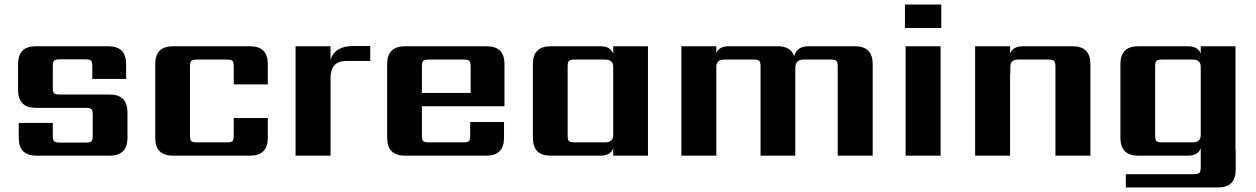

<svg xmlns="http://www.w3.org/2000/svg" viewBox="-20 -690 5565 851"><path d="M391 -89V-181Q391 -200 385.5 -206Q380 -212 360 -212H139Q60 -212 60 -291V-406Q60 -485 139 -485H460Q539 -485 539 -406V-340H389V-396Q389 -416 383.5 -421.5Q378 -427 358 -427H245Q226 -427 220 -421.5Q214 -416 214 -396V-302Q214 -282 220 -276.5Q226 -271 245 -271H466Q545 -271 545 -192V-79Q545 0 466 0H142Q63 0 63 -79V-145H214V-89Q214 -70 220 -64Q226 -58 245 -58H360Q380 -58 385.5 -64Q391 -70 391 -89Z M1167 -316H1016V-395Q1016 -414 1010.5 -420Q1005 -426 985 -426H853Q833 -426 827.5 -420Q822 -414 822 -395V-90Q822 -70 827.5 -64.5Q833 -59 853 -59H985Q1005 -59 1010.5 -64.5Q1016 -70 1016 -90V-167H1167V-79Q1167 0 1088 0H747Q668 0 668 -79V-406Q668 -485 747 -485H1088Q1167 -485 1167 -406Z M1545 -486H1621V-420H1516Q1445 -420 1445 -344V0H1290V-485H1445V-426Q1465 -486 1545 -486Z M1850 -278H2066V-395Q2066 -414 2060.5 -420Q2055 -426 2035 -426H1881Q1861 -426 1855.5 -420Q1850 -414 1850 -395ZM1775 -485H2137Q2216 -485 2216 -406V-219H1850V-90Q1850 -70 1855.5 -64.5Q1861 -59 1881 -59H2033Q2053 -59 2058.5 -64.5Q2064 -70 2064 -90V-149H2214V-79Q2214 0 2135 0H1775Q1696 0 1696 -79V-406Q1696 -485 1775 -485Z M2527 -59H2662Q2698 -59 2698 -91V-394Q2698 -426 2662 -426H2527Q2507 -426 2501.5 -420Q2496 -414 2496 -395V-90Q2496 -70 2501.5 -64.5Q2507 -59 2527 -59ZM2698 -485H2852V0H2698V-33Q2686 0 2641 0H2421Q2342 0 2342 -79V-406Q2342 -485 2421 -485H2641Q2686 -485 2698 -452Z M3564 -485H3769Q3848 -485 3848 -406V0H3693V-395Q3693 -414 3687.5 -420Q3682 -426 3662 -426H3542Q3505 -426 3505 -389V0H3351V-395Q3351 -414 3345.5 -420Q3340 -426 3320 -426H3191Q3155 -426 3155 -394V0H3000V-485H3155V-455Q3167 -485 3211 -485H3426Q3485 -485 3500 -441Q3512 -485 3564 -485Z M4149 0H3994V-485H4149ZM3991 -566V-670H4152V-566Z M4514 -485H4734Q4813 -485 4813 -406V0H4658V-395Q4658 -414 4652 -420Q4646 -426 4627 -426H4493Q4458 -426 4458 -394V-364H4457V0H4302V-485H4457V-452Q4469 -485 4514 -485Z M5131 -59H5266Q5302 -59 5302 -91V-394Q5302 -426 5266 -426H5131Q5111 -426 5105.5 -420Q5100 -414 5100 -395V-90Q5100 -70 5105.5 -64.5Q5111 -59 5131 -59ZM5456 -25H5457V62Q5457 141 5378 141H4970V82H5271Q5291 82 5296.5 76Q5302 70 5302 51V-33Q5290 0 5245 0H5025Q4946 0 4946 -79V-406Q4946 -485 5025 -485H5245Q5290 -485 5302 -452V-485H5456Z"/></svg>

Font: Sarpanch
Style: Bold
Weight: 700
Designer: Manushi Parikh (Devanagari and Latin), Jyotish Sonowal (Devanagari)
Foundry: Indian Type Foundry
Version: Version 2.004;PS 1.0;hotconv 1.0.78;makeotf.lib2.5.61930; tt